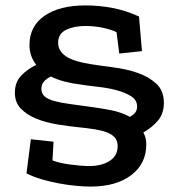

<svg xmlns="http://www.w3.org/2000/svg" viewBox="-20 -680 655 710"><path d="M521 -146Q521 -75 465.5 -32.5Q410 10 314 10Q290 10 259.5 7Q229 4 197 -2Q165 -8 134 -17Q103 -26 78 -39L94 -165L178 -156L174 -87Q186 -82 203.5 -78Q221 -74 240 -71.5Q259 -69 277.5 -67.5Q296 -66 310 -66Q356 -66 385.5 -85Q415 -104 415 -139Q415 -160 404 -172Q393 -184 374 -191Q355 -198 329.5 -202Q304 -206 274 -209Q234 -213 191.5 -220Q149 -227 114.5 -241Q80 -255 57.5 -278Q35 -301 35 -337Q35 -376 58.5 -400.5Q82 -425 114 -440Q103 -454 96 -472.5Q89 -491 89 -514Q89 -583 144.5 -621.5Q200 -660 296 -660Q346 -660 396 -650.5Q446 -641 494 -619L505 -491L421 -482L411 -561Q391 -571 359.5 -577.5Q328 -584 296 -584Q255 -584 225 -570Q195 -556 195 -522Q195 -504 204.5 -490.5Q214 -477 230 -468Q246 -459 267.5 -453Q289 -447 314 -443Q352 -437 399 -431Q446 -425 487.5 -411Q529 -397 557.5 -371Q586 -345 586 -300Q586 -260 564 -234Q542 -208 510 -190Q521 -171 521 -146ZM487 -286Q487 -310 465 -324Q443 -338 411 -346.5Q379 -355 342 -359Q305 -363 274 -368Q248 -371 220.5 -378Q193 -385 168 -397Q153 -390 143 -379Q133 -368 133 -352Q133 -334 145 -323.5Q157 -313 180.5 -306.5Q204 -300 237.5 -295.5Q271 -291 314 -285Q352 -280 390.5 -272.5Q429 -265 460 -248Q472 -254 479.5 -263Q487 -272 487 -286Z"/></svg>

Font: Zilla Slab SemiBold
Style: Regular
Weight: 600
Designer: Typotheque.com
Foundry: Typotheque type foundry
Version: Version 1.1; 2017